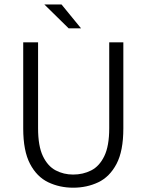

<svg xmlns="http://www.w3.org/2000/svg" viewBox="-20 -852 675 884"><path d="M316.9 12.2Q254.4 12.2 201.9 -12.9Q149.4 -38.1 118.2 -97.7Q86.9 -157.2 86.9 -260.7V-657.2H155.3V-261.7Q155.3 -179.7 177.5 -133.3Q199.7 -86.9 236.3 -67.6Q272.9 -48.3 316.9 -48.3Q362.3 -48.3 399.9 -67.4Q437.5 -86.4 460.2 -133.1Q482.9 -179.7 482.9 -261.7V-657.2H547.9V-260.7Q547.9 -156.7 516.4 -97.2Q484.9 -37.6 432.4 -12.7Q379.9 12.2 316.9 12.2ZM295.9 -721.7 184.1 -831.5H263.2L353 -721.7Z"/></svg>

Font: Varta Light Light
Style: Regular
Weight: 300
Version: Version 1.004